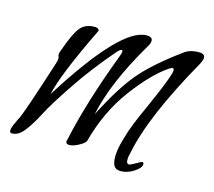

<svg xmlns="http://www.w3.org/2000/svg" viewBox="-75 -493 695 625"><g transform="rotate(15 272.0 -180.5)"><path d="M540 -363Q419 -149 394 -18Q391 -8 391 2Q391 16 400 16Q404 16 420.5 6.5Q437 -3 440 -3Q445 -3 445 3Q445 16 423 30Q401 44 379 44Q364 44 357 34.5Q350 25 350 2Q350 -21 360 -56Q370 -91 380 -115.5Q390 -140 408.5 -181Q427 -222 430 -230Q461 -303 461 -317Q461 -324 456 -324Q453 -324 445 -319Q393 -284 335 -206Q277 -128 249 -24Q247 -16 228 -5.5Q209 5 196 5Q184 5 184 -4V-6L185 -8Q213 -140 279 -315Q284 -328 284 -333Q284 -338 281 -338Q276 -338 266 -327Q202 -253 153 -180Q104 -107 84.5 -69Q65 -31 46 -7Q27 17 6 17Q-2 17 -2 9Q-2 2 2.5 -9Q7 -20 12.5 -31Q18 -42 19 -44Q35 -83 85 -239Q89 -251 89 -257Q89 -261 87.5 -264.5Q86 -268 86 -270Q86 -274 89 -283Q111 -346 128 -367Q145 -388 177 -388Q190 -388 192 -379Q110 -211 94 -139Q261 -405 347 -405Q367 -405 367 -392Q367 -383 360 -372Q273 -225 250 -113Q299 -210 343.5 -263.5Q388 -317 476 -381Q495 -396 526 -396Q546 -396 546 -382Q546 -375 540 -363Z"/></g></svg>

Font: Bilbo Swash Caps
Style: Regular
Weight: 400
Designer: Robert E. Leuschke
Foundry: Robert E. Leuschke
Version: Version 1.003